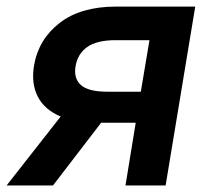

<svg xmlns="http://www.w3.org/2000/svg" viewBox="-48 -566 637 586"><path d="M457.5 0H335L366.2 -191.4H260.7L113.8 0H-27.8L137.2 -210.4Q87.9 -231 67.4 -271Q46.9 -311 55.7 -365.2Q69.3 -445.8 133.8 -495.8Q198.2 -545.9 306.6 -545.9H547.9ZM381.8 -286.1 408.2 -443.4H305.2Q247.6 -443.4 218.3 -422.6Q189 -401.9 182.6 -363.8Q176.3 -326.7 199 -306.4Q221.7 -286.1 279.8 -286.1Z"/></svg>

Font: Inter Semi Bold
Style: Italic
Weight: 600
Italic angle: -9.39999°
Designer: Rasmus Andersson
Foundry: rsms
Version: Version 4.000;git-3c8e0fc